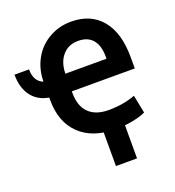

<svg xmlns="http://www.w3.org/2000/svg" viewBox="-178 -849 1100 1207"><g transform="rotate(-20 372.0 -245.0)"><path d="M0 0ZM468.3 11.2Q314.9 11.2 229 -71.3Q143.1 -153.8 143.1 -299.8V-318.4Q68.4 -331.1 27.6 -385.7Q-13.2 -440.4 -13.2 -528.3H84Q84 -447.3 143.1 -424.8Q143.6 -507.8 181.2 -575.7Q218.8 -643.6 286.4 -682.1Q354 -720.7 434.6 -720.2Q565.4 -720.2 638.2 -632.3Q710.9 -544.4 710.9 -381.8V-306.6H289.6V-296.4Q289.6 -208 335.7 -162.4Q381.8 -116.7 468.3 -116.7Q565.4 -116.7 647 -147L670.9 -26.4Q637.7 -9.8 582.3 0.7Q526.9 11.2 468.3 11.2ZM434.6 -591.3Q368.7 -591.3 329.6 -545.7Q290.5 -500 289.6 -424.8H564.5V-439.9Q564.5 -513.7 531.2 -552.5Q498 -591.3 434.6 -591.3ZM530.8 229.5H389.6V-44.9H530.8Z"/></g></svg>

Font: Roboto
Style: Bold
Weight: 700
Designer: Google
Version: Version 2.134; 2016; ttfautohint (v1.6)